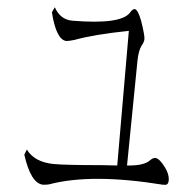

<svg xmlns="http://www.w3.org/2000/svg" viewBox="-20 -753 532 529"><path d="M131 -733Q146 -699 179 -696Q313 -685 338 -718Q345 -728 351 -728Q360 -727 369 -695Q378 -659 378 -647Q378 -638 370 -627Q362 -614 359 -588Q350 -500 330 -297H335Q377 -297 393 -311Q401 -318 408 -318Q420 -316 435 -291Q445 -274 445 -260Q445 -251 442 -247Q439 -243 433 -244H429Q232 -276 115 -245Q109 -244 99 -244Q65 -247 47 -327L54 -341Q75 -306 129 -301Q163 -298 260 -298L303 -297L335 -668Q239 -658 185 -643Q170 -640 163 -640Q135 -643 123 -719Z"/></svg>

Font: Miso
Style: Regular
Weight: 400
Version: Version 1.1